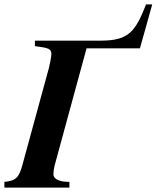

<svg xmlns="http://www.w3.org/2000/svg" viewBox="-52 -854 713 874"><path d="M641 -834H613C564 -711 535 -669 407 -669H107V-644L141 -639C172 -634 182 -627 182 -607C182 -599 174 -556 171 -546L50 -103C35 -49 23 -31 -32 -26V0H264V-26C228 -26 192 -34 191 -61C191 -68 194 -92 197 -102L342 -634H585Z"/></svg>

Font: STIXGeneral
Style: Bold Italic
Weight: 700
Italic angle: -16.33°
Designer: MicroPress Inc., with final additions and corrections provided by Coen Hoffman, Elsevier (retired)
Version: Version 1.1.0